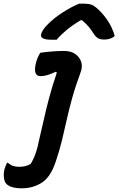

<svg xmlns="http://www.w3.org/2000/svg" viewBox="-102 -823 644 1044"><path d="M246 -546Q283 -546 307 -529.5Q331 -513 339.5 -486.5Q348 -460 336 -429Q307 -350 289.5 -286.5Q272 -223 260 -168Q248 -113 234.5 -58Q221 -3 200 59Q172 141 125 170.5Q78 200 20 201Q-52 201 -72 171Q-79 160 -81 139Q-83 118 -77 95Q-71 77 -64 62H-60Q-44 75 -30 79.5Q-16 84 3 84Q39 84 65 68Q75 51 82 35.5Q89 20 96 -2Q103 -24 110 -59Q125 -122 137.5 -178Q150 -234 166 -294Q182 -354 207 -428L202 -433Q176 -421 156.5 -415Q137 -409 118 -409Q78 -409 92 -475Q97 -496 103 -509.5Q109 -523 117 -536Q143 -540 178.5 -543Q214 -546 246 -546ZM328 -803H356Q379 -803 395 -797.5Q411 -792 433 -771Q462 -744 485.5 -708Q509 -672 522 -627Q510 -617 496 -612.5Q482 -608 466 -608Q443 -608 431 -615Q419 -622 407 -640Q396 -658 381.5 -676Q367 -694 344 -713H337Q290 -685 258.5 -658.5Q227 -632 206 -607H178Q117 -607 121 -634Q123 -645 131.5 -659Q140 -673 159 -692Q194 -727 240.5 -756.5Q287 -786 328 -803Z"/></svg>

Font: Recursive Sn Csl St SmB
Style: Italic
Weight: 600
Italic angle: -15°
Version: Version 1.079;hotconv 1.0.112;makeotfexe 2.5.65598; ttfautoh